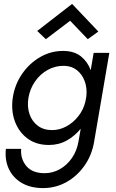

<svg xmlns="http://www.w3.org/2000/svg" viewBox="-20 -730 593 980"><path d="M45 -230Q36 -165 56 -110.5Q76 -56 120.5 -23Q165 10 230 10Q280 10 321 -13Q362 -36 392 -73L381 -10Q373 39 347.5 76Q322 113 285.5 133.5Q249 154 208 154Q145 154 114.5 117.5Q84 81 88 30H10Q4 88 25.5 133Q47 178 91.5 204Q136 230 200 230Q264 230 319 199.5Q374 169 412 114.5Q450 60 461 -10L538 -460H458L443 -372Q427 -415 393.5 -442Q360 -469 306 -470Q241 -471 185.5 -439Q130 -407 92.5 -352.5Q55 -298 45 -230ZM125 -230Q133 -277 159 -314.5Q185 -352 224 -373.5Q263 -395 308 -394Q346 -393 372.5 -372Q399 -351 412 -316.5Q425 -282 421 -240L416 -212Q406 -170 380 -137Q354 -104 319 -85Q284 -66 246 -66Q202 -66 172.5 -88.5Q143 -111 130.5 -148Q118 -185 125 -230ZM338 -624 428 -530 482 -569 348 -710 170 -572 214 -530Z"/></svg>

Font: Jost* 400 Book Italic
Style: Italic
Weight: 400
Italic angle: -10°
Version: Version 3.200; ttfautohint (v0.97) -l 8 -r 50 -G 200 -x 14 -